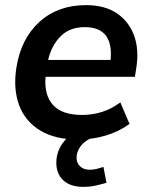

<svg xmlns="http://www.w3.org/2000/svg" viewBox="-20 -535 588 750"><path d="M285 10Q196 10 137.5 -25Q79 -60 55 -123.5Q31 -187 44 -271Q62 -384 134 -449.5Q206 -515 316 -515Q389 -515 436.5 -483Q484 -451 504 -395.5Q524 -340 512 -267L507 -235H158Q152 -164 187 -125Q222 -86 301 -86Q340 -86 377.5 -97.5Q415 -109 450 -135L486 -51Q445 -21 393 -5.5Q341 10 285 10ZM311 -429Q252 -429 216.5 -393Q181 -357 168 -301H412Q424 -429 311 -429ZM306 195Q255 195 227.5 169.5Q200 144 200 101Q200 53 232 15Q264 -23 313 -42L346 0Q311 14 295 36Q279 58 279 81Q279 102 293 115Q307 128 330 128Q344 128 356.5 125Q369 122 384 117L396 179Q372 186 351 190.5Q330 195 306 195Z"/></svg>

Font: Mulish
Style: Bold Italic
Weight: 700
Italic angle: -9°
Designer: Vernon Adams
Foundry: Vernon Adams
Version: Version 3.603; ttfautohint (v1.8.3)